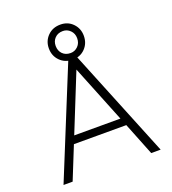

<svg xmlns="http://www.w3.org/2000/svg" viewBox="-155 -993 994 1109"><g transform="rotate(-20 342.0 -438.5)"><path d="M44 0 322 -682H364L641 0H583L503 -201H181L100 0ZM200 -248H484L342 -601ZM343 -662Q295 -662 264.5 -693Q234 -724 234 -770Q234 -815 264.5 -846Q295 -877 343 -877Q389 -877 419 -846Q449 -815 449 -770Q449 -724 419 -693Q389 -662 343 -662ZM344 -702Q370 -702 389 -721Q408 -740 408 -770Q408 -799 389 -818Q370 -837 344 -837Q313 -837 294.5 -818Q276 -799 276 -770Q276 -740 294.5 -721Q313 -702 344 -702Z"/></g></svg>

Font: Outfit ExtraLight
Style: Regular
Weight: 200
Designer: Rodrigo Fuenzalida
Foundry: fragTYPE
Version: Version 1.100; ttfautohint (v1.8.4.7-5d5b);gftools[0.9.27]